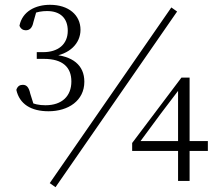

<svg xmlns="http://www.w3.org/2000/svg" viewBox="-20 -753 914 799"><path d="M182 -290C264 -290 331 -334 331 -413C331 -481 283 -522 192 -526L195 -518C269 -526 315 -572 315 -629C315 -690 266 -733 188 -733C128 -733 73 -706 61 -646C66 -633 76 -627 87 -627C103 -627 114 -636 119 -661L134 -714L109 -693C134 -704 155 -707 176 -707C231 -707 262 -677 262 -625C262 -568 221 -536 160 -536H133V-508H163C241 -508 277 -473 277 -414C277 -354 239 -315 169 -315C142 -315 121 -320 99 -330L124 -306L106 -363C100 -391 90 -400 75 -400C63 -400 53 -395 48 -379C61 -320 109 -290 182 -290ZM721 0H769V-430H735L530 -158V-125H845V-166H560V-177L556 -154L649 -280L744 -405L715 -384H721V-140ZM211 26 717 -705 693 -722 187 9Z"/></svg>

Font: Source Han Serif CN VF
Style: Regular
Weight: 250
Designer: Ryoko NISHIZUKA 西塚涼子 (kana & ideographs); Frank Grießhammer (Latin, Greek & Cyrillic); Wenlong ZHANG 张文龙 (bopomofo); San
Foundry: Adobe
Version: Version 2.002;hotconv 1.1.0;makeotfexe 2.6.0